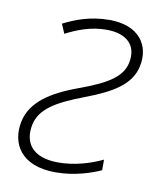

<svg xmlns="http://www.w3.org/2000/svg" viewBox="-68 -595 562 661"><g transform="rotate(10 213.5 -264.5)"><path d="M170 10C236 10 294 -10 327 -25V-62C283 -41 228 -25 173 -25C80 -25 50 -76 63 -138C75 -194 127 -226 225 -263C320 -299 379 -335 393 -400C409 -474 367 -539 263 -539C194 -539 143 -518 103 -498L117 -465C156 -485 203 -504 258 -504C329 -504 368 -468 354 -404C343 -356 298 -326 203 -291C100 -254 39 -211 24 -142C8 -65 47 10 170 10Z"/></g></svg>

Font: Noto Sans ExtraLight
Style: Italic
Weight: 200
Italic angle: -12°
Designer: Monotype Design Team
Foundry: Monotype Imaging Inc.
Version: Version 2.013